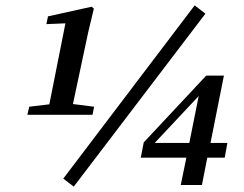

<svg xmlns="http://www.w3.org/2000/svg" viewBox="-20 -678 910 716"><path d="M255 18 216 -12 706 -658 746 -627ZM325 -250H82L89 -280L164 -289L224 -591L153 -588L159 -617L322 -653L330 -646L309 -558L252 -290L331 -280ZM818 -90H753L733 12H654L675 -90H505L516 -147L749 -396H815L765 -145H828ZM557 -145H686L721 -320Z"/></svg>

Font: Source Serif Pro SemiBold
Style: Italic
Weight: 600
Italic angle: -12°
Designer: Frank Grießhammer
Foundry: Adobe Systems Incorporated
Version: Version 3.001;hotconv 1.0.111;makeotfexe 2.5.65597